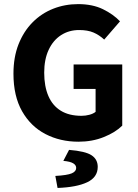

<svg xmlns="http://www.w3.org/2000/svg" viewBox="-20 -684 678 943"><path d="M365.3 12Q275.5 12 203.2 -25.6Q130.8 -63.1 88.4 -137.7Q46.1 -212.3 46.1 -322.1Q46.1 -403.4 71.1 -466.7Q96.2 -530.1 139.9 -574.2Q183.7 -618.4 241.2 -641.1Q298.8 -663.8 363.8 -663.8Q434.7 -663.8 485.9 -638.7Q537 -613.6 569.4 -579.2L491.8 -489.6Q467.6 -512 439.1 -524.3Q410.7 -536.5 368.7 -536.5Q318.6 -536.5 279.7 -511.3Q240.8 -486.1 219 -439.2Q197.1 -392.4 197.1 -327.1Q197.1 -260.1 217.6 -212.6Q238 -165.2 278.6 -140.2Q319.1 -115.2 380.5 -115.2Q400.5 -115.2 419.1 -120.3Q437.7 -125.3 449.5 -134.6V-247.2H341.5V-367.4H580.4V-66.9Q547.1 -33.9 490.3 -11Q433.6 12 365.3 12ZM262.7 239.1 251.8 180.1Q310.3 176.8 332.3 167.4Q354.2 158 354.2 140.9Q354.2 126.8 339.4 118Q324.6 109.1 291.1 106.1L319.2 52.1Q399.6 58.6 429.8 78.7Q460 98.7 460 135.6Q460 186.7 408.1 211.2Q356.2 235.7 262.7 239.1Z"/></svg>

Font: Source Sans 3 Variable
Style: Regular
Weight: 200
Designer: Paul D. Hunt
Foundry: Adobe Systems Incorporated
Version: Version 3.026